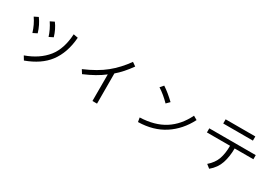

<svg xmlns="http://www.w3.org/2000/svg" viewBox="47 -1709 3905 2724"><g transform="rotate(30 2000.0 -346.5)"><path d="M159.2 -585 224.6 -617.2Q291 -528.3 327.1 -408.2L259.8 -374Q222.7 -494.1 159.2 -585ZM389.6 -640.6 455.1 -672.9Q518.6 -588.9 552.7 -473.6L486.3 -440.4Q453.1 -545.9 389.6 -640.6ZM312.5 -38.1Q529.3 -115.2 649.4 -264.6Q762.7 -407.2 776.4 -651.4L850.6 -637.7Q832 -383.8 706.1 -217.8Q587.9 -62.5 350.6 24.4Z M1123 -281.2Q1331.1 -370.1 1462.9 -477.1Q1594.7 -584 1700.2 -733.4L1760.7 -691.4Q1657.2 -545.9 1553.7 -459L1554.7 35.2H1479.5V-400.4Q1353.5 -301.8 1161.1 -220.7Z M2206.1 -609.4 2252.9 -663.1Q2346.7 -601.6 2447.3 -504.9L2395.5 -453.1Q2303.7 -546.9 2206.1 -609.4ZM2176.8 -97.7Q2418 -106.4 2578.1 -209Q2738.3 -311.5 2832 -504.9L2894.5 -468.8Q2791 -265.6 2613.8 -149.9Q2436.5 -34.2 2188.5 -29.3Z M3246.1 -616.2V-684.6H3732.4V-616.2ZM3109.4 -390.6V-458H3870.1V-390.6H3563.5Q3563.5 -257.8 3527.8 -149.4Q3492.2 -41 3394.5 40L3335.9 -5.9Q3423.8 -82 3456.1 -173.3Q3488.3 -264.6 3488.3 -390.6Z"/></g></svg>

Font: Gothic A1
Style: Regular
Weight: 400
Designer: HanYang I&C Co.,Ltd.
Foundry: HanYang I&C Co.,Ltd.
Version: Version 2.50